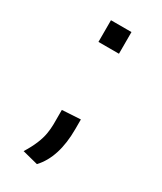

<svg xmlns="http://www.w3.org/2000/svg" viewBox="-177 -630 687 816"><g transform="rotate(30 166.5 -221.5)"><path d="M116.2 -564.9H216.8V-458.5H116.2ZM72.8 102.5Q113.8 37.1 122.1 -15.6Q125.5 -35.6 126 -60.1V-130.4L216.3 -135.7V-88.4Q216.3 50.3 149.4 122.1Z"/></g></svg>

Font: Duru Sans
Style: Regular
Weight: 400
Designer: Onur Yazõcõgil
Foundry: Onur Yazõcõgil
Version: Version 1.002